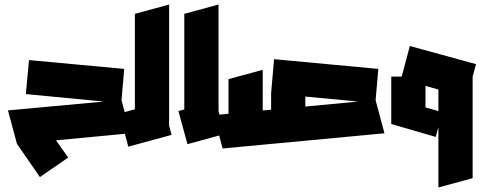

<svg xmlns="http://www.w3.org/2000/svg" viewBox="-20 -640 2135 847"><path d="M55 -5 15 -153 438 -192 94 -225 108 -375 528 -336 516 -198 555 -52 227 -21 281 55 156 141 55 -5Z M546 7 507 -139 575 -158V-579L726 -620V-86L737 -45Z M807 -4 767 -150 793 -157V-579L944 -620V-150L971 -49Z M962 15 923 -132 988 -138V-291L1139 -332V-153L1176 -156V-229L1189 -379L1649 -336L1637 -198L1676 -52ZM1327 -214V-170L1560 -192Z M1902 -36 1706 -93V-94V-302H1752L1788 -437L2080 -357L2065 -302V146L1914 187V-79ZM1857 -166 1914 -150V-245L1857 -261Z"/></svg>

Font: Blaka Ink
Style: Regular
Weight: 400
Designer: Mohamed Gaber
Foundry: Kief Type Foundry
Version: Version 1.003; ttfautohint (v1.8.4.7-5d5b)